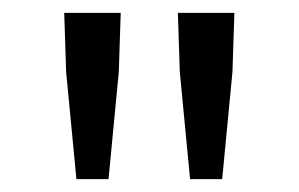

<svg xmlns="http://www.w3.org/2000/svg" viewBox="-20 -710 466 299"><path d="M99 -431 83 -598 80 -690H168L165 -598L149 -431ZM276 -431 260 -598 257 -690H345L342 -598L326 -431Z"/></svg>

Font: Mada
Style: Regular
Weight: 400
Designer: Khaled Hosny
Version: Version 1.5